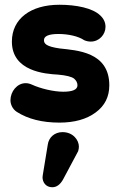

<svg xmlns="http://www.w3.org/2000/svg" viewBox="-20 -500 504 808"><path d="M230 16C293 16 344 2 383 -27C421 -55 440 -93 440 -141C440 -282 303 -288 232 -296C175 -304 165 -316 165 -331C165 -348 185 -357 226 -357C266 -357 309 -348 334 -331C343 -327 352 -325 362 -325C398 -325 424 -355 424 -387C424 -405 417 -421 402 -435C370 -466 301 -480 230 -480C109 -480 30 -421 30 -325C30 -200 169 -189 224 -186C259 -183 282 -177 292 -169C301 -161 306 -152 306 -141C306 -123 286 -114 246 -114C206 -114 151 -127 114 -144C105 -148 97 -150 88 -150C52 -150 24 -115 24 -78C24 -62 32 -41 51 -29C98 1 158 16 230 16ZM309 136C311 129 312 123 312 117C312 90 288 56 243 56C210 56 185 78 181 109L160 237C160 240 159 243 159 246C159 266 172 288 200 288C218 288 233 277 245 256Z"/></svg>

Font: Dongle
Style: Bold
Weight: 700
Designer: Yanghee Ryu
Foundry: Yanghee Ryu
Version: Version 2.000